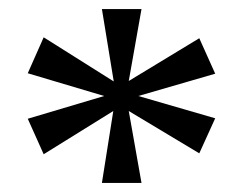

<svg xmlns="http://www.w3.org/2000/svg" viewBox="-20 -780 540 422"><path d="M204 -378 229 -536 76 -441 41 -519 209 -569 41 -619 76 -698 230 -601 204 -760H291L263 -602L418 -696L453 -618L284 -569L453 -520L418 -443L263 -536L291 -378Z"/></svg>

Font: Noto Rashi Hebrew
Style: Regular
Weight: 400
Version: Version 1.006